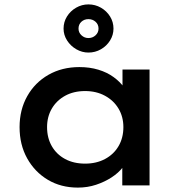

<svg xmlns="http://www.w3.org/2000/svg" viewBox="-20 -843 822 873"><path d="M334 10Q257 10 197.5 -25.5Q138 -61 103.5 -123Q69 -185 69 -265Q69 -344 104 -406Q139 -468 200.5 -503Q262 -538 341 -538Q388 -538 427.5 -526Q467 -514 496.5 -492.5Q526 -471 544 -445.5Q562 -420 566 -392L537 -395V-527H660V0H536V-134L563 -133Q558 -108 538.5 -82.5Q519 -57 487.5 -36.5Q456 -16 417 -3Q378 10 334 10ZM367 -99Q418 -99 457.5 -120Q497 -141 519 -178.5Q541 -216 541 -265Q541 -312 519 -349Q497 -386 457.5 -407.5Q418 -429 367 -429Q315 -429 276 -407.5Q237 -386 215.5 -349Q194 -312 194 -265Q194 -216 215.5 -178.5Q237 -141 276 -120Q315 -99 367 -99ZM382 -604Q353 -604 327 -619Q301 -634 285 -659Q269 -684 269 -713Q269 -743 284.5 -768Q300 -793 326 -808Q352 -823 382 -823Q413 -823 439 -808Q465 -793 480.5 -768Q496 -743 496 -713Q496 -684 480.5 -659Q465 -634 439 -619Q413 -604 382 -604ZM382 -670Q401 -670 414.5 -682.5Q428 -695 428 -713Q428 -732 414.5 -744Q401 -756 382 -756Q363 -756 350 -744Q337 -732 337 -713Q337 -695 350.5 -682.5Q364 -670 382 -670Z"/></svg>

Font: Lexend Exa Medium
Style: Regular
Weight: 500
Designer: Bonnie Shaver-Troup, Thomas Jockin
Foundry: Lexend
Version: Version 1.007